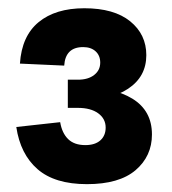

<svg xmlns="http://www.w3.org/2000/svg" viewBox="-20 -956 428 477"><path d="M20.5 -640.5 129.5 -652.5Q134 -625.5 149.2 -610.5Q164.5 -595.5 192 -595.5Q216 -595.5 229.2 -607.2Q242.5 -619 242.5 -639Q242.5 -661 224 -674.5Q205.5 -688 173.5 -688V-740.5Q260.5 -740.5 309 -710.8Q357.5 -681 357.5 -622Q357.5 -568 316.8 -533.2Q276 -498.5 196 -498.5Q116 -498.5 73.2 -535.8Q30.5 -573 20.5 -640.5ZM29.5 -798Q34 -866.5 76 -901Q118 -935.5 189.5 -935.5Q263.5 -935.5 303.5 -903Q343.5 -870.5 343.5 -819Q343.5 -765.5 298.2 -735.5Q253 -705.5 173.5 -706V-758Q199 -758 214 -769.8Q229 -781.5 229 -800.5Q229 -818 217.5 -828.5Q206 -839 186.5 -839Q142.5 -839 139.5 -793ZM148.5 -758H173.5V-688H148.5Z"/></svg>

Font: Hepta Slab ExtraLight
Style: Bold
Weight: 700
Version: Version 1.102